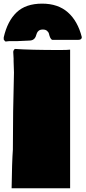

<svg xmlns="http://www.w3.org/2000/svg" viewBox="-24 -1002 461 1035"><path d="M207 -842.8Q192.9 -842.8 185.1 -836.7Q177.2 -830.6 174.3 -821.8Q171.4 -813 168.2 -804.2Q165 -795.4 156.2 -789.3Q147.5 -783.2 131.8 -783.2Q70.3 -780.3 68.4 -780.3H25.4Q22 -780.3 16.4 -779.3Q10.7 -778.3 7.8 -778.3Q4.9 -778.3 2.9 -780Q1 -781.7 -0.7 -784.7Q-2.4 -787.6 -3.9 -789.1V-800.8Q16.1 -888.2 65.4 -935.3Q114.7 -982.4 203.1 -982.4Q288.6 -982.4 341.8 -935.5Q395 -888.7 417 -801.8Q417 -787.1 397.5 -787.1H257.8Q250.5 -790 246.3 -799.8Q242.2 -809.6 240.2 -818.8Q238.3 -828.1 230 -835.4Q221.7 -842.8 207 -842.8ZM38.6 12.7Q40.5 -129.4 45.4 -195.3Q45.4 -400.4 51.3 -611.3Q49.3 -652.3 49.3 -671.9V-686.5Q47.4 -708 47.4 -721.7Q47.4 -731 56.2 -738.3Q136.2 -732.4 300.3 -732.4Q339.4 -732.4 354 -734.4V12.7Z"/></svg>

Font: Bowlby One SC
Style: Regular
Weight: 400
Width: 1
Version: Version 1.2